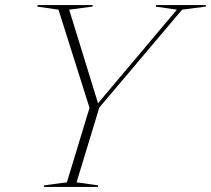

<svg xmlns="http://www.w3.org/2000/svg" viewBox="-20 -735 830 755"><path d="M675.5 -697 592.5 -709 594 -715H790L788.5 -709L696 -697L370.5 -312L281 -18L366.5 -6L364.5 0H152L153.5 -6L243 -18L332 -311L210 -697L126.5 -709L128.5 -715H345L343 -709L252 -697L365.5 -329Z"/></svg>

Font: Newsreader Display ExtraLight
Style: Italic
Weight: 275
Italic angle: -17°
Designer: Hugues Gentile
Foundry: Production Type
Version: Version 1.001